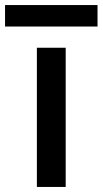

<svg xmlns="http://www.w3.org/2000/svg" viewBox="-71 -740 406 760"><path d="M75 -551H189V0H75ZM-51 -720H315V-635H-51Z"/></svg>

Font: SVN-Poppins Medium
Style: Regular
Weight: 500
Designer: Ninad Kale (Devanagari), Jonny Pinhorn (Latin)
Foundry: Indian Type Foundry
Version: Version 3.002 2017; ttfautohint (v1.8.3)